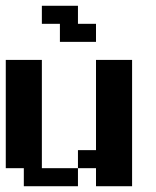

<svg xmlns="http://www.w3.org/2000/svg" viewBox="-20 -645 540 665"><path d="M125 -625H250V-562.5H312.5V-500H187.5V-562.5H125ZM0 -437.5H125V-62.5H250V-125H312.5V-437.5H437.5V0H312.5V-62.5H250V0H62.5V-62.5H0Z"/></svg>

Font: NeoDunggeunmo
Style: Regular
Weight: 400
Monospace: yes
Version: Version 1.600